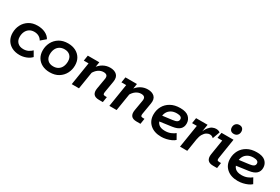

<svg xmlns="http://www.w3.org/2000/svg" viewBox="58 -1462 3414 2342"><g transform="rotate(30 1765.5 -290.5)"><path d="M241 11Q179 11 132.5 -13Q86 -37 60 -80.5Q34 -124 34 -182Q34 -244 60.5 -295.5Q87 -347 137 -378.5Q187 -410 257 -410Q319 -410 366.5 -387Q414 -364 436 -323L368 -265Q352 -294 324 -309.5Q296 -325 259 -325Q220 -325 191.5 -306.5Q163 -288 148 -256Q133 -224 133 -183Q133 -134 163 -104Q193 -74 246 -74Q283 -74 313 -88.5Q343 -103 364 -125L405 -54Q376 -23 331.5 -6Q287 11 241 11Z M665 10Q603 10 556.5 -14Q510 -38 484.5 -81Q459 -124 459 -182Q459 -243 486 -294.5Q513 -346 564 -377.5Q615 -409 687 -409Q749 -409 795.5 -385Q842 -361 867.5 -318Q893 -275 893 -217Q893 -156 866 -104.5Q839 -53 788.5 -21.5Q738 10 665 10ZM666 -74Q707 -74 735.5 -92Q764 -110 779 -142.5Q794 -175 794 -217Q794 -267 765 -296Q736 -325 686 -325Q646 -325 617 -307Q588 -289 573 -257Q558 -225 558 -182Q558 -132 587 -103Q616 -74 666 -74Z M972 0 1023 -322H956L968 -399H1130L1111 -279L1104 -309Q1138 -359 1183 -384Q1228 -409 1280 -409Q1342 -409 1375 -376.5Q1408 -344 1397 -279L1370 -119Q1366 -97 1372 -87Q1378 -77 1400 -77H1422L1410 0H1355Q1300 0 1278.5 -28Q1257 -56 1266 -109L1291 -256Q1297 -291 1283 -306.5Q1269 -322 1237 -322Q1198 -322 1164 -298.5Q1130 -275 1105 -228L1120 -287L1074 0Z M1502 0 1553 -322H1486L1498 -399H1660L1641 -279L1634 -309Q1668 -359 1713 -384Q1758 -409 1810 -409Q1872 -409 1905 -376.5Q1938 -344 1927 -279L1900 -119Q1896 -97 1902 -87Q1908 -77 1930 -77H1952L1940 0H1885Q1830 0 1808.5 -28Q1787 -56 1796 -109L1821 -256Q1827 -291 1813 -306.5Q1799 -322 1767 -322Q1728 -322 1694 -298.5Q1660 -275 1635 -228L1650 -287L1604 0Z M2236 11Q2137 11 2078.5 -41Q2020 -93 2020 -180Q2020 -243 2048.5 -295Q2077 -347 2132.5 -378.5Q2188 -410 2267 -410Q2350 -410 2388.5 -373.5Q2427 -337 2427 -283Q2427 -233 2395 -203Q2363 -173 2294 -163L2077 -133V-213L2255 -236Q2297 -241 2315.5 -253.5Q2334 -266 2334 -290Q2334 -311 2316 -322Q2298 -333 2263 -333Q2215 -333 2182.5 -314Q2150 -295 2134 -264Q2118 -233 2118 -196V-180Q2118 -131 2148.5 -102.5Q2179 -74 2239 -74Q2285 -74 2321 -89Q2357 -104 2379 -123L2420 -50Q2401 -32 2371 -18.5Q2341 -5 2306 3Q2271 11 2236 11Z M2497 0 2548 -322H2481L2493 -399H2655L2632 -254L2625 -264Q2647 -325 2672 -356Q2697 -387 2723 -398Q2749 -409 2771 -409Q2807 -409 2828 -391L2791 -289Q2780 -301 2767 -306.5Q2754 -312 2738 -312Q2717 -312 2694 -298Q2671 -284 2653 -254Q2635 -224 2627 -177L2599 0Z M2963 0Q2908 0 2886 -28Q2864 -56 2872 -109L2906 -322H2839L2851 -399H3020L2976 -119Q2972 -97 2977.5 -87Q2983 -77 3005 -77H3030L3019 0ZM2986 -462Q2957 -462 2941.5 -478Q2926 -494 2926 -522Q2926 -552 2944.5 -572Q2963 -592 2994 -592Q3023 -592 3038.5 -575.5Q3054 -559 3054 -531Q3054 -501 3035.5 -481.5Q3017 -462 2986 -462Z M3315 11Q3216 11 3157.5 -41Q3099 -93 3099 -180Q3099 -243 3127.5 -295Q3156 -347 3211.5 -378.5Q3267 -410 3346 -410Q3429 -410 3467.5 -373.5Q3506 -337 3506 -283Q3506 -233 3474 -203Q3442 -173 3373 -163L3156 -133V-213L3334 -236Q3376 -241 3394.5 -253.5Q3413 -266 3413 -290Q3413 -311 3395 -322Q3377 -333 3342 -333Q3294 -333 3261.5 -314Q3229 -295 3213 -264Q3197 -233 3197 -196V-180Q3197 -131 3227.5 -102.5Q3258 -74 3318 -74Q3364 -74 3400 -89Q3436 -104 3458 -123L3499 -50Q3480 -32 3450 -18.5Q3420 -5 3385 3Q3350 11 3315 11Z"/></g></svg>

Font: Rokkitt SemiBold
Style: Italic
Weight: 600
Italic angle: -9°
Designer: Vernon Adams
Foundry: Vernon Adams
Version: Version 3.103